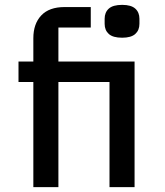

<svg xmlns="http://www.w3.org/2000/svg" viewBox="-20 -769 680 789"><path d="M117 -432H56V-516H117V-612Q117 -671 149.5 -705.5Q182 -740 245 -740H353V-656H220V-516H533V0H430V-432H220V0H117ZM410 -692Q410 -718 427 -733.5Q444 -749 482 -749Q519 -749 536 -733.5Q553 -718 553 -692V-671Q553 -645 536 -629.5Q519 -614 482 -614Q444 -614 427 -629.5Q410 -645 410 -671Z"/></svg>

Font: Writer Medium
Style: Regular
Weight: 500
Monospace: yes
Designer: Mike Abbink, Paul van der Laan, Pieter van Rosmalen
Foundry: Bold Monday
Version: Version 2.001 2020